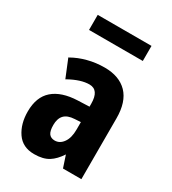

<svg xmlns="http://www.w3.org/2000/svg" viewBox="-176 -803 810 906"><g transform="rotate(30 228.5 -350.5)"><path d="M270.5 -190.9V-231.9L238.3 -230Q199.7 -228 182.1 -209.2Q164.6 -190.4 164.6 -155.3Q164.6 -122.6 175.3 -108.4Q186 -94.7 206.5 -94.7Q233.9 -94.7 252 -120.1Q270.5 -145.5 270.5 -190.9ZM147.9 -499.5Q191.4 -511.2 240.2 -511.2Q319.3 -511.2 363.3 -466.3Q407.2 -420.9 407.2 -331.5V-3.4V0H403.3H309.6H307.1L306.2 -2.4L285.6 -64.5Q261.2 -27.3 233.4 -9.8Q203.6 9.3 155.3 9.3Q154.8 9.3 154.3 9.3Q154.3 9.3 153.8 9.3Q91.3 9.3 59.6 -37.1Q43.9 -60.1 36.1 -88.4Q28.3 -116.7 28.3 -150.4Q28.3 -229.5 74.2 -269.5Q120.1 -309.6 207 -313L269.5 -315.4V-331.1Q269.5 -406.2 217.3 -406.2Q170.9 -406.2 109.4 -372.1L106 -370.1L104.5 -374L67.9 -463.4L66.4 -466.3L69.3 -467.8Q105 -488.3 147.9 -499.5ZM379.4 -627.9H86.4V-710H379.4Z"/></g></svg>

Font: MAUL Condensed Bold
Style: Condensed Bold
Weight: 700
Designer: MAUL
Version: Version 1.0; 2020; ttfautohint (v1.8.3)